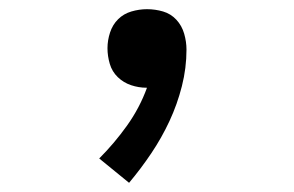

<svg xmlns="http://www.w3.org/2000/svg" viewBox="-20 -183 640 418"><path d="M261 215 196 162Q229 129 256.5 90.5Q284 52 300 8H299Q282 8 265.5 2.5Q249 -3 236.5 -15Q224 -27 219 -44Q214 -61 214 -78Q214 -95 219.5 -112Q225 -129 237 -141Q249 -153 266 -158Q283 -163 300 -163Q318 -163 335 -158Q352 -153 364 -140Q376 -127 381 -109.5Q386 -92 386 -75Q386 -35 376 4.5Q366 44 349 80.5Q332 117 309.5 150.5Q287 184 261 215Z"/></svg>

Font: Iosevka Fixed Medium Extended
Style: Regular
Weight: 500
Width: 7
Monospace: yes
Designer: Belleve Invis
Foundry: Belleve Invis
Version: Version 24.1.1; ttfautohint (v1.8.4)